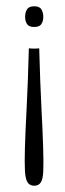

<svg xmlns="http://www.w3.org/2000/svg" viewBox="-20 -393 207 612"><path d="M89 -373Q106 -373 112 -363Q118 -353 118 -339Q118 -326 112 -316.5Q106 -307 89 -307Q72 -307 66 -316.5Q60 -326 60 -339Q60 -353 66 -363Q72 -373 89 -373ZM72 -239Q72 -239 77 -238.5Q82 -238 89 -238Q97 -238 101 -238.5Q105 -239 105 -239Q108 -128 112 -51Q116 26 117.5 75.5Q119 125 118 151.5Q117 178 110 188.5Q103 199 89 199Q75 199 68 188.5Q61 178 59.5 151.5Q58 125 59.5 75.5Q61 26 65 -51Q69 -128 72 -239Z"/></svg>

Font: Darker Grotesque
Style: Regular
Weight: 400
Designer: Gabriel Lam
Foundry: TypeRant
Version: Version 1.000;gftools[0.9.28]